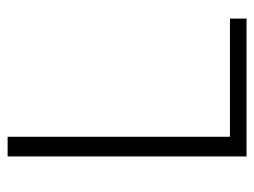

<svg xmlns="http://www.w3.org/2000/svg" viewBox="-103 -577 680 514"><g transform="rotate(-90 237.0 -320.0)"><path d="M127.9 -639.6V-44.4H444.3V0H75.2V-639.6Z"/></g></svg>

Font: Yantramanav Light
Style: Regular
Weight: 300
Version: Version 1.001;PS 1.0;hotconv 1.0.72;makeotf.lib2.5.5900; ttf